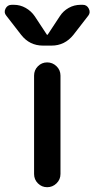

<svg xmlns="http://www.w3.org/2000/svg" viewBox="-56 -780 394 800"><path d="M86 -465Q86 -488 102 -504Q118 -520 140.5 -520Q163 -520 179.5 -504Q196 -488 196 -465V-55Q196 -32 179.5 -16Q163 0 140.5 0Q118 0 102 -16Q86 -32 86 -55ZM32 -635 -30 -715Q-41 -728 -33 -744Q-25 -760 -7 -760H2Q28 -760 51 -747Q74 -734 89 -712L139 -636Q139 -635 141 -635Q143 -635 143 -636L193 -712Q207 -734 230 -747Q253 -760 280 -760H289Q306 -760 314 -744Q322 -728 312 -715L250 -635Q214 -590 159 -590H123Q67 -590 32 -635Z"/></svg>

Font: Rounded Mplus 1c Medium
Style: Regular
Weight: 500
Version: Version 1.059.20150529